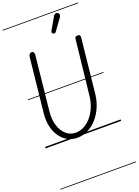

<svg xmlns="http://www.w3.org/2000/svg" viewBox="-312 -1446 1461 2025"><g transform="rotate(-20 419.0 -433.0)"><path d="M350.5 10Q289.5 10 240.5 -17.8Q191.5 -45.5 157.8 -94.8Q124 -144 109.5 -209.8Q95 -275.5 103 -351.5L167.5 -965Q169.5 -982 178.5 -993Q187.5 -1004 203 -1004Q217.5 -1004 224.8 -992.2Q232 -980.5 230.5 -964.5L166 -348Q157.5 -265.5 178.5 -197Q199.5 -128.5 244.5 -87.5Q289.5 -46.5 352 -46.5Q402.5 -46.5 447.8 -71Q493 -95.5 529 -138.5Q565 -181.5 588.8 -238.5Q612.5 -295.5 619.5 -360.5L686.5 -974.5Q688 -987.5 694 -995.8Q700 -1004 718 -1004Q736 -1004 742.8 -995.8Q749.5 -987.5 748 -972L684 -362.5Q676 -284.5 646.8 -216.8Q617.5 -149 572.5 -98.2Q527.5 -47.5 470.8 -18.8Q414 10 350.5 10ZM350.5 10Q289.5 10 240.5 -17.8Q191.5 -45.5 157.8 -94.8Q124 -144 109.5 -209.8Q95 -275.5 103 -351.5L167.5 -965Q169.5 -982 178.5 -993Q187.5 -1004 203 -1004Q217.5 -1004 224.8 -992.2Q232 -980.5 230.5 -964.5L166 -348Q157.5 -265.5 178.5 -197Q199.5 -128.5 244.5 -87.5Q289.5 -46.5 352 -46.5Q402.5 -46.5 447.8 -71Q493 -95.5 529 -138.5Q565 -181.5 588.8 -238.5Q612.5 -295.5 619.5 -360.5L686.5 -974.5Q688 -987.5 694 -995.8Q700 -1004 718 -1004Q736 -1004 742.8 -995.8Q749.5 -987.5 748 -972L684 -362.5Q676 -284.5 646.8 -216.8Q617.5 -149 572.5 -98.2Q527.5 -47.5 470.8 -18.8Q414 10 350.5 10ZM485.5 -1110.5Q477.5 -1115.5 473.5 -1123Q469.5 -1130.5 478.5 -1146L555.5 -1280Q568 -1301.5 583.2 -1302.2Q598.5 -1303 607.5 -1295.5Q619 -1285 618.5 -1272.2Q618 -1259.5 609.5 -1247.5L517 -1119.5Q508 -1107 500.2 -1106.8Q492.5 -1106.5 485.5 -1110.5ZM-5 455H843.5V463H-5ZM-5 -16H843.5V0H-5ZM-5 -549H843.5V-541H-5ZM-5 -1329H843.5V-1321H-5Z"/></g></svg>

Font: Edu SA Dotted Guide
Style: Regular
Weight: 400
Designer: Tina and Corey Anderson, Eben Sorkin, Mirko Velimirovic
Foundry: Google for Education
Version: Version 2.000